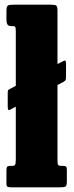

<svg xmlns="http://www.w3.org/2000/svg" viewBox="-20 -800 314 820"><path d="M21 -419.5 47.5 -433.5V-665Q47.5 -681.5 45 -685Q42.5 -688.5 34 -688.5H28Q17 -688.5 12.2 -694.8Q7.5 -701 7.5 -718V-752.5Q7.5 -772.5 13.5 -776.2Q19.5 -780 39 -780H196.5Q215.5 -780 220.5 -776Q225.5 -772 225.5 -752.5V-526.5L250 -539Q258 -543.5 260 -540.2Q262 -537 262 -523.5V-475Q262 -461 259.8 -457.5Q257.5 -454 249 -449L225.5 -437V-116.5Q225.5 -100 228.2 -95.8Q231 -91.5 243.5 -91.5H250Q259 -91.5 262.2 -88.5Q265.5 -85.5 265.5 -75.5V-25Q265.5 -7.5 260.5 -3.8Q255.5 0 237.5 0H28Q16 0 11.8 -2.8Q7.5 -5.5 7.5 -17.5V-71Q7.5 -83 10 -87.2Q12.5 -91.5 24.5 -91.5H35Q40 -91.5 43.8 -95.5Q47.5 -99.5 47.5 -118V-344.5L25 -332.5Q17.5 -328.5 15.2 -331Q13 -333.5 13 -347V-402Q13 -411 14.2 -413.8Q15.5 -416.5 21 -419.5Z"/></svg>

Font: Besley* Condensed Heavy
Style: Regular
Weight: 800
Width: 3
Designer: Owen Earl
Foundry: indestructible type*
Version: Version 3.000; ttfautohint (v1.8.3)